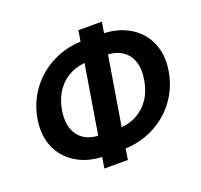

<svg xmlns="http://www.w3.org/2000/svg" viewBox="-136 -916 1155 1104"><g transform="rotate(-20 442.0 -363.5)"><path d="M355.5 -30.3Q252.9 -30.3 179.9 -72.8Q106.9 -115.2 73.7 -190.4Q40.5 -265.6 56.6 -363.8Q73.2 -461.4 129.9 -536.9Q186.5 -612.3 272.2 -654.8Q357.9 -697.3 460.9 -697.3H560.1Q663.6 -697.3 736.3 -654.8Q809.1 -612.3 842.3 -537.1Q875.5 -461.9 859.4 -364.3Q847.2 -290.5 811.8 -229.5Q776.4 -168.5 722.4 -123.8Q668.5 -79.1 600.3 -54.7Q532.2 -30.3 455.1 -30.3ZM371.6 -152.8H470.7Q533.7 -152.8 583.7 -178.5Q633.8 -204.1 666.3 -251.2Q698.7 -298.3 709.5 -363.8Q720.7 -428.7 704.6 -476.1Q688.5 -523.4 648.2 -549.1Q607.9 -574.7 544.9 -574.7H445.3Q382.8 -574.7 332.8 -549.3Q282.7 -523.9 250 -476.6Q217.3 -429.2 206.1 -363.3Q195.3 -298.3 211.4 -251Q227.5 -203.6 268.1 -178.2Q308.6 -152.8 371.6 -152.8ZM320.3 35.6 452.1 -763.2H595.7L463.9 35.6Z"/></g></svg>

Font: Inter 20pt
Style: Bold Italic
Weight: 700
Italic angle: -9.3988°
Version: Version 4.001;git-66647c0bb